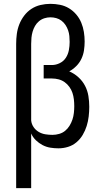

<svg xmlns="http://www.w3.org/2000/svg" viewBox="-20 -763 540 998"><path d="M64 215V-535Q64 -561 67.5 -587Q71 -613 80.5 -637Q90 -661 106 -682Q122 -703 143.5 -717Q165 -731 190.5 -737Q216 -743 242 -743Q267 -743 292 -738Q317 -733 338.5 -720Q360 -707 376.5 -687.5Q393 -668 402.5 -645Q412 -622 416 -597Q420 -572 420 -547Q420 -524 416.5 -501Q413 -478 403 -457Q393 -436 376.5 -419.5Q360 -403 340 -392Q366 -381 387.5 -361.5Q409 -342 422 -317Q435 -292 439.5 -264Q444 -236 444 -208Q444 -183 441 -157.5Q438 -132 430.5 -108Q423 -84 410 -62Q397 -40 377.5 -23.5Q358 -7 333.5 0.5Q309 8 284 8Q262 8 241 4.5Q220 1 201 -9Q182 -19 166.5 -34Q151 -49 142 -69V215ZM253 -62Q270 -62 287.5 -67Q305 -72 318.5 -83Q332 -94 341.5 -109.5Q351 -125 356.5 -141.5Q362 -158 364 -176Q366 -194 366 -211Q366 -229 364 -246.5Q362 -264 356.5 -280.5Q351 -297 340.5 -311.5Q330 -326 316 -336Q302 -346 285 -350.5Q268 -355 250 -355H207V-425H250Q271 -425 291 -435Q311 -445 322.5 -463Q334 -481 338 -502.5Q342 -524 342 -545Q342 -561 340.5 -576Q339 -591 334 -605.5Q329 -620 320.5 -633Q312 -646 299.5 -655.5Q287 -665 272 -669Q257 -673 242 -673Q226 -673 210.5 -668Q195 -663 182.5 -652.5Q170 -642 162 -628Q154 -614 149.5 -598.5Q145 -583 143.5 -567Q142 -551 142 -535V-137Q144 -118 154.5 -102.5Q165 -87 181 -77.5Q197 -68 215.5 -65Q234 -62 253 -62Z"/></svg>

Font: Iosevka Fixed
Style: Regular
Weight: 400
Monospace: yes
Designer: Belleve Invis
Foundry: Belleve Invis
Version: Version 33.2.4